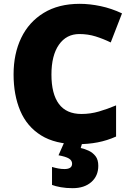

<svg xmlns="http://www.w3.org/2000/svg" viewBox="-20 -744 689 1004"><path d="M395 -566Q327 -566 288 -510Q249 -454 249 -354Q249 -253 288 -200.5Q327 -148 406 -148Q453 -148 497.5 -161Q542 -174 587 -193V-30Q540 -9 490.5 0.5Q441 10 385 10Q269 10 195 -36Q121 -82 86 -164.5Q51 -247 51 -355Q51 -463 91 -546Q131 -629 208.5 -676.5Q286 -724 397 -724Q449 -724 506 -712Q563 -700 618 -674L559 -522Q520 -541 480 -553.5Q440 -566 395 -566ZM494 123Q494 176 457.5 208Q421 240 360 240Q326 240 298 235Q270 230 252 223V129Q269 134 285 137Q301 140 317 140Q357 140 357 112Q357 95 340.5 85Q324 75 286 68L316 0H411L402 30Q422 34 443.5 44Q465 54 479.5 72.5Q494 91 494 123Z"/></svg>

Font: Noto Sans Oriya Blk
Style: Regular
Weight: 900
Designer: Amélie Bonet and Sol Matas
Foundry: Google LLC
Version: Version 2.006; ttfautohint (v1.8.4.7-5d5b)